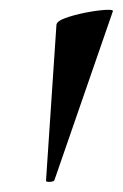

<svg xmlns="http://www.w3.org/2000/svg" viewBox="-20 -660 248 388"><path d="M73 -295 94 -609Q94 -617 112 -623.5Q130 -630 153 -634.5Q176 -639 193 -640Q210 -641 208 -637L90 -296Q89 -293 81 -292.5Q73 -292 73 -295Z"/></svg>

Font: Cormorant Infant Light
Style: Bold Italic
Weight: 700
Italic angle: -10°
Version: Version 4.001